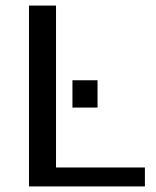

<svg xmlns="http://www.w3.org/2000/svg" viewBox="-20 -669 560 689"><path d="M500 0H84V-649H181V-68H500ZM330 -283H240V-381H330Z"/></svg>

Font: Play
Style: Regular
Weight: 400
Designer: Jonas Hecksher
Foundry: Jonas Hecksher, Playtypeª, e-types AS
Version: Version 1.002